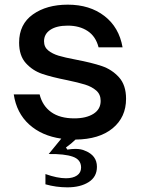

<svg xmlns="http://www.w3.org/2000/svg" viewBox="-20 -588 606 824"><path d="M304 11Q288 27 263 45L269 54Q289 51 303 51Q329 51 345 59Q396 79 396 128Q396 171 360.5 193.5Q325 216 269 216Q221 216 175 203V159Q226 177 263 177Q293 177 310.5 165Q328 153 328 131Q328 97 292.5 84.5Q257 72 189 73L243 7Q159 -5 105 -54Q51 -103 39 -183H150Q162 -134 199.5 -107Q237 -80 299 -80Q350 -80 381 -99.5Q412 -119 412 -155Q412 -183 393 -199.5Q374 -216 345 -225Q316 -234 268 -244Q202 -257 161 -271Q120 -285 91 -317Q62 -349 62 -405Q62 -484 121 -526Q180 -568 271 -568Q365 -568 428 -519.5Q491 -471 506 -385H403Q391 -432 356 -455Q321 -478 271 -478Q223 -478 196 -460Q169 -442 169 -411Q169 -386 187 -371.5Q205 -357 231.5 -349Q258 -341 306 -332Q374 -319 417 -304.5Q460 -290 490.5 -256.5Q521 -223 521 -164Q521 -85 463.5 -37.5Q406 10 304 11Z"/></svg>

Font: Open Sauce One Medium
Style: Regular
Weight: 500
Designer: Alfredo Marco Pradil
Foundry: Creative Sauce Fz LLC
Version: Version 1.477